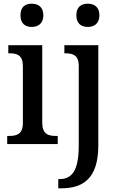

<svg xmlns="http://www.w3.org/2000/svg" viewBox="-20 -781 643 1041"><path d="M152 -635C186 -635 215 -653 215 -698C215 -744 186 -761 152 -761C117 -761 91 -744 91 -698C91 -653 117 -635 152 -635ZM456 -635C490 -635 519 -653 519 -698C519 -744 490 -761 456 -761C421 -761 394 -744 394 -698C394 -653 421 -635 456 -635ZM19 0H293V-44H282C240 -44 209 -55 209 -117V-536H25V-492H33C73 -492 104 -481 104 -423V-113C104 -55 72 -44 31 -44H19ZM296 240H312C430 240 513 187 513 8V-536H329V-492H333C374 -492 407 -483 407 -424V7C407 147 369 190 302 190H296Z"/></svg>

Font: Noto Serif SemiCondensed Medium
Style: Regular
Weight: 500
Width: 4
Designer: Monotype Design Team
Foundry: Monotype Imaging Inc.
Version: Version 2.014